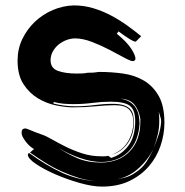

<svg xmlns="http://www.w3.org/2000/svg" viewBox="-20 -658 683 710"><path d="M133 -161Q149 -156 171.5 -143Q194 -130 222 -116Q250 -102 283.5 -91Q317 -80 355 -80H366Q372 -80 380 -82L391 -74Q430 -86 455 -119.5Q480 -153 480 -210Q480 -251 460.5 -266.5Q441 -282 389 -282Q357 -282 322.5 -277.5Q288 -273 250 -273Q233 -273 215 -274.5Q197 -276 178 -281V-275Q218 -265 257 -265Q295 -265 329.5 -269.5Q364 -274 396 -274Q423 -274 438.5 -268.5Q454 -263 462 -254Q470 -245 472.5 -232.5Q475 -220 475 -205Q475 -158 450 -125Q426 -94 393 -86Q430 -99 451 -131Q473 -165 473 -207Q473 -237 457.5 -253Q442 -269 404 -269Q373 -269 334 -265Q295 -261 251 -261Q224 -261 188.5 -268Q153 -275 121 -294Q89 -313 67 -346.5Q45 -380 45 -434Q45 -477 62.5 -513.5Q80 -550 109 -577.5Q138 -605 175.5 -621Q213 -637 253 -638Q291 -638 325.5 -627.5Q360 -617 391 -600.5Q422 -584 450 -564Q478 -544 502 -524L482 -504Q475 -504 461 -512.5Q447 -521 418 -542L412 -533Q448 -504 464.5 -479Q481 -454 481 -440Q479 -432 471 -432Q463 -432 439 -445Q415 -458 384.5 -474Q354 -490 320 -503Q286 -516 258 -516Q242 -516 226 -510Q210 -504 197 -493.5Q184 -483 175.5 -468Q167 -453 167 -435Q167 -406 194 -396Q221 -386 265 -386Q274 -386 284.5 -386.5Q295 -387 304 -389Q327 -389 334.5 -390.5Q342 -392 349 -392Q392 -392 435 -386Q478 -380 512 -360Q546 -340 567 -303Q588 -266 588 -204Q588 -161 573.5 -118.5Q559 -76 530 -42.5Q501 -9 458 11.5Q415 32 357 32Q322 32 274.5 18.5Q227 5 184.5 -13.5Q142 -32 112.5 -52Q83 -72 83 -86Q83 -90 88 -92Q149 -47 212 -18Q274 9 339 12Q307 10 275 1Q242 -9 209.5 -23.5Q177 -38 147.5 -56.5Q118 -75 91 -94L106 -107Q103 -108 95 -114Q87 -120 79.5 -129Q72 -138 66 -148Q60 -158 60 -167Q60 -177 64 -180Q68 -183 73 -183Q78 -183 94 -176Q110 -169 133 -161ZM354 -59Q319 -59 276.5 -73.5Q234 -88 196 -111Q227 -90 265 -73.5Q303 -57 353 -57Q420 -57 459.5 -98Q499 -139 499 -208V-218Q494 -250 477.5 -270.5Q461 -291 427 -293Q448 -289 461.5 -280Q475 -271 482.5 -258.5Q490 -246 493 -231Q496 -216 496 -200Q492 -134 454 -96.5Q416 -59 354 -59ZM481 -20Q506 -36 521 -59Q536 -82 547 -107Q526 -65 489.5 -33Q453 -1 403 7Q422 4 442.5 -1.5Q463 -7 481 -20ZM576 -208Q576 -219 572 -229Q569 -237 567 -246L568 -233Q569 -225 569 -211Q569 -184 563 -159Q557 -134 548 -110Q557 -132 565.5 -156.5Q574 -181 576 -208ZM567 -249Q567 -248 567 -246Q567 -248 567 -249ZM392 -85Q391 -85 390 -85Q391 -85 392 -85Z"/></svg>

Font: Finger Paint
Style: Regular
Weight: 400
Designer: Ralph du Carrois
Foundry: Ralph du Carrois
Version: Version 1.002